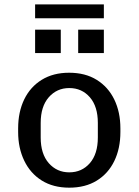

<svg xmlns="http://www.w3.org/2000/svg" viewBox="-20 -857 640 887"><path d="M300 10Q225.8 10 172.9 -23.1Q120 -56.2 91.9 -114.8Q63.8 -173.2 63.8 -247.2V-263.8Q63.8 -339.8 91.9 -397.8Q120 -455.8 173 -488.4Q226 -521 299.2 -521Q374.2 -521 427.2 -487.9Q480.2 -454.8 508.2 -396.8Q536.2 -338.8 536.2 -263.8V-247.2Q536.2 -171.2 508.1 -113.2Q480 -55.2 427.1 -22.6Q374.2 10 300 10ZM300 -60.8Q358 -60.8 395 -103.2Q432 -145.8 432 -221.8V-289.2Q432 -365.2 395 -407.8Q358 -450.2 300 -450.2Q242.8 -450.2 205.4 -407.8Q168 -365.2 168 -289.2V-221.8Q168 -145.8 205.4 -103.2Q242.8 -60.8 300 -60.8ZM142.2 -772.5V-836.8H459.8V-772.5ZM459.8 -611.8H341.2V-719.8H459.8ZM260.8 -611.8H142.2V-719.8H260.8Z"/></svg>

Font: Chivo Mono Medium
Style: Regular
Weight: 500
Monospace: yes
Designer: Hector Gatti
Foundry: Omnibus-Type
Version: Version 1.008